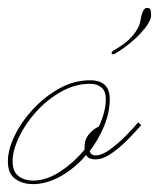

<svg xmlns="http://www.w3.org/2000/svg" viewBox="-56 -459 404 488"><path d="M233 -331Q264 -348 281 -368Q298 -388 301 -407Q303 -420 307 -429.5Q311 -439 318 -439Q323 -439 325.5 -436Q328 -433 328 -420Q328 -408 314.5 -390Q301 -372 280 -354Q259 -336 237 -323Q230 -319 228 -323Q226 -327 233 -331ZM173 -255Q223 -255 223 -207Q223 -174 209 -139.5Q195 -105 172 -75Q175 -64 187 -64Q203 -64 223.5 -79Q244 -94 263.5 -113.5Q283 -133 295 -148L303 -141Q290 -126 270 -105.5Q250 -85 228 -69.5Q206 -54 187 -54Q168 -54 163 -65Q135 -32 99 -11.5Q63 9 28 9Q1 9 -17.5 -4.5Q-36 -18 -36 -49Q-36 -78 -19 -113.5Q-2 -149 27.5 -181Q57 -213 94.5 -234Q132 -255 173 -255ZM173 -246Q135 -246 99.5 -226Q64 -206 36 -175Q8 -144 -8 -110Q-24 -76 -24 -49Q-24 -23 -9 -11.5Q6 0 28 0Q62 0 97 -23Q132 -46 159 -79V-86Q159 -106 171.5 -119.5Q184 -133 195 -137Q213 -175 213 -207Q213 -227 202 -236.5Q191 -246 173 -246Z"/></svg>

Font: Kapakana Light
Style: Regular
Weight: 300
Designer: Kyosuke Nagai
Version: Version 1.000